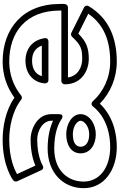

<svg xmlns="http://www.w3.org/2000/svg" viewBox="255 -1113 905 1455"><g transform="rotate(-90 707.5 -385.5)"><path d="M637.9 -141.9C637.9 -141.9 627.7 -133.6 627.1 -132.7C625.9 -130.9 540.2 -3 320 -3C166.4 -3 59 -82.7 59 -204C59 -327.9 147 -427 309 -427C432.4 -427 500 -393.6 530.9 -372.4C530.9 -372.4 570 -344.3 570 -393V-449C570 -554.1 460.3 -606 377 -606C279.4 -606 212.8 -584.1 179.9 -569.9L115.8 -708.8C149.8 -728.3 235.8 -768 377 -768C466.7 -768 593.4 -745.9 679.4 -677.4C688.7 -670.1 702.1 -670.6 710.7 -677.6C780.4 -734.1 869.8 -768 968 -768C1190.8 -768 1355 -640.9 1355 -384C1355 -380.6 1355.1 -375.5 1355.2 -373H821C805.9 -373 796 -358.7 796 -348C796 -211.4 911.6 -165 987 -165C1071.3 -165 1120.5 -184.2 1180.2 -244.4L1331 -169.1C1248.7 -49.2 1124.3 -3 968 -3C847.1 -3 740 -53.9 666.6 -135.7C659.5 -143.7 647.7 -146.2 637.9 -141.9ZM145.3 -525.5C154.3 -506 170.6 -509.1 180.4 -514.3C183 -515.9 247.7 -556 377 -556C447.7 -556 520 -511.9 520 -449V-435.9C476.4 -456.6 407 -477 309 -477C123 -477 9 -356.1 9 -204C9 -45.3 151.6 47 320 47C506.6 47 609.1 -37.6 649.5 -81.3C730.7 -2.1 843.2 47 968 47C1144.3 47 1296 -11.1 1388.5 -166.2C1397.2 -180.8 1389.6 -195.7 1378.2 -201.4L1186.2 -297.4C1176.9 -302 1164.4 -300.2 1156.8 -292.1C1094.3 -225.8 1068.5 -215 987 -215C931.5 -215 860 -243.8 847.8 -323H1379C1390 -323 1400.8 -331 1403.4 -342.6C1406.8 -358 1405 -374 1405 -384C1405 -669.1 1213.2 -818 968 -818C865.3 -818 771.2 -785 694.8 -728.4C597.6 -797.3 468.6 -818 377 -818C173.9 -818 72.8 -740.9 68.4 -737.5C60.6 -731.1 56.3 -718.4 61.3 -707.5ZM828 -471H1121C1130.8 -471 1149.1 -476.8 1145.7 -499.7C1131.9 -592.7 1063.6 -645 975 -645C871.5 -645 809 -580.6 803.1 -497.8C802.2 -485 811.1 -471 828 -471ZM857.8 -521C870.6 -563 906.3 -595 975 -595C1033.1 -595 1071.9 -570.1 1089.3 -521ZM273 -227C273 -154.3 338.8 -112 417 -112C495.3 -112 570 -161 570 -227C570 -294.4 493.2 -336 417 -336C341 -336 273 -301.2 273 -227ZM323 -227C323 -260.8 351 -286 417 -286C482.8 -286 520 -249.6 520 -227C520 -203 480.7 -162 417 -162C353.2 -162 323 -191.7 323 -227Z"/></g></svg>

Font: Poland Can Into
Style: BigWritingsOLn
Weight: 700
Foundry: Cannot Into Space Fonts
Version: Version 0.92